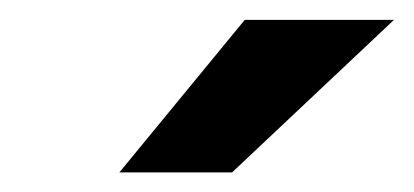

<svg xmlns="http://www.w3.org/2000/svg" viewBox="-20 -720 416 193"><path d="M376 -700 213.3 -546.7H100L226 -700Z"/></svg>

Font: Epunda Slab Light
Style: Italic
Weight: 300
Italic angle: -12°
Designer: Simon Atzbach
Foundry: typofactur
Version: Version 1.102